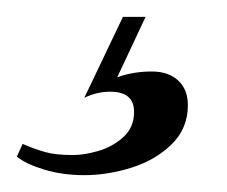

<svg xmlns="http://www.w3.org/2000/svg" viewBox="-21 -20 269 228"><path d="M159.2 64.9Q179.2 64.9 190.7 75.7Q202.1 86.4 202.1 105Q202.1 132.3 183.1 151.1Q164.1 169.9 135.5 179Q106.9 188 79.1 188Q53.2 188 31.5 181.4Q9.8 174.8 -1 166L5.9 150.9Q20.5 157.2 32.7 160.6Q44.9 164.1 65.9 164.1Q79.1 164.1 95.9 159.2Q112.8 154.3 125.5 142.8Q138.2 131.3 138.2 112.8Q138.2 88.9 109.9 88.9Q93.8 88.9 79.1 96.2L125 0H151.9L118.2 71.8Q137.2 64.9 159.2 64.9Z"/></svg>

Font: TypoPRO Playfair Display
Style: Italic
Weight: 400
Italic angle: -14°
Designer: Claus Eggers Sørensen
Foundry: Claus Eggers Sørensen
Version: Version 1.004;PS 001.004;hotconv 1.0.70;makeotf.lib2.5.58329